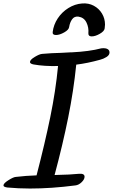

<svg xmlns="http://www.w3.org/2000/svg" viewBox="-51 -1126 652 1108"><path d="M555 -984Q555 -976 553 -962Q551 -946 525 -931Q499 -916 478 -916Q458 -916 459 -934Q462 -967 448 -996Q434 -1025 402 -1030Q378 -1033 365 -1014.5Q352 -996 348 -970Q346 -954 319.5 -939Q293 -924 272 -924Q262 -924 257 -928Q252 -932 253 -941Q258 -983 282 -1019.5Q306 -1056 343.5 -1079.5Q381 -1103 423 -1106Q460 -1109 490 -1093Q520 -1077 537.5 -1048Q555 -1019 555 -984ZM547 -848Q561 -848 571 -842Q581 -836 581 -823Q581 -808 563.5 -797Q546 -786 526 -781Q454 -761 389 -753Q374 -604 342.5 -447.5Q311 -291 264 -116Q358 -118 404 -123Q437 -126 437 -106Q437 -91 420 -74.5Q403 -58 384 -56Q245 -38 122 -38Q55 -38 -9 -44Q-31 -47 -31 -56Q-31 -68 -2.5 -86Q26 -104 40 -105Q98 -112 160 -114Q208 -299 239 -449.5Q270 -600 284 -745Q204 -743 143 -754Q122 -758 122 -768Q122 -781 149.5 -797.5Q177 -814 192 -815Q248 -820 301 -821L356 -824H363Q465 -829 533 -847Q537 -848 547 -848Z"/></svg>

Font: Sedgwick Ave
Style: Regular
Weight: 400
Designer: Kevin Burke, Pedro Vergani
Foundry: Google, Inc.
Version: Version 1.000